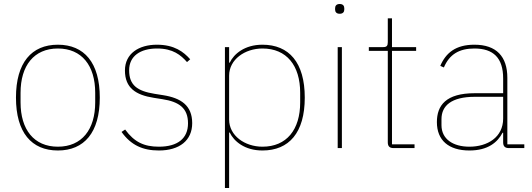

<svg xmlns="http://www.w3.org/2000/svg" viewBox="-20 -742 2667 962"><path d="M270 12C402 12 480 -78 480 -253C480 -428 402 -518 270 -518C138 -518 60 -428 60 -253C60 -78 138 12 270 12ZM270 -7C150 -7 83 -93 83 -229V-277C83 -413 150 -499 270 -499C390 -499 457 -413 457 -277V-229C457 -93 390 -7 270 -7Z M776 12C879 12 943 -38 943 -125C943 -214 886 -251 798 -265L754 -272C668 -286 627 -315 627 -390C627 -461 683 -499 767 -499C847 -499 886 -466 917 -431L933 -445C900 -482 854 -518 766 -518C676 -518 606 -474 606 -389C606 -301 661 -266 750 -252L794 -245C878 -232 922 -200 922 -124C922 -49 871 -7 776 -7C702 -7 653 -30 607 -93L589 -81C636 -15 695 12 776 12Z M1107 200H1128V-78H1131C1152 -34 1206 12 1295 12C1428 12 1507 -77 1507 -253C1507 -429 1428 -518 1295 -518C1206 -518 1152 -472 1131 -428H1128V-506H1107ZM1295 -7C1207 -7 1128 -62 1128 -143V-363C1128 -444 1207 -499 1295 -499C1416 -499 1484 -414 1484 -277V-229C1484 -92 1416 -7 1295 -7Z M1682 -673C1699 -673 1705 -683 1705 -694V-701C1705 -712 1699 -722 1682 -722C1665 -722 1659 -712 1659 -701V-694C1659 -683 1665 -673 1682 -673ZM1672 0H1693V-506H1672Z M2057 0V-19H1944V-487H2065V-506H1944V-650H1923V-531C1923 -513 1918 -506 1900 -506H1828V-487H1923V-29C1923 -9 1932 0 1952 0Z M2607 0V-19H2522V-352C2522 -459 2467 -518 2357 -518C2263 -518 2214 -477 2186 -412L2204 -404C2232 -470 2281 -499 2357 -499C2451 -499 2501 -453 2501 -349V-275H2359C2214 -275 2169 -214 2169 -130C2169 -39 2228 12 2332 12C2425 12 2473 -29 2498 -77H2501V-29C2501 -9 2510 0 2530 0ZM2332 -7C2250 -7 2192 -45 2192 -115V-145C2192 -212 2241 -257 2360 -257H2501V-148C2501 -54 2422 -7 2332 -7Z"/></svg>

Font: IBM Plex Thai Thin
Style: Regular
Weight: 100
Designer: Mike Abbink, Paul van der Laan, Pieter van Rosmalen, Ben Mitchell, Mark Frömberg
Foundry: Bold Monday
Version: Version 1.0